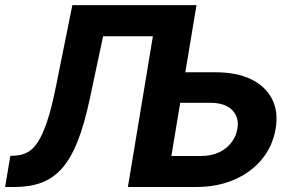

<svg xmlns="http://www.w3.org/2000/svg" viewBox="-35 -748 1151 768"><path d="M-14.6 0 6.3 -124.5 25.4 -125.5Q51.8 -127 74.2 -138.4Q96.7 -149.9 116.2 -179.4Q135.7 -209 153.8 -263.2Q171.9 -317.4 189 -403.3L254.4 -727.5H637.7L616.2 -603H377.4L323.7 -350.6Q302.2 -250 275.4 -182.4Q248.5 -114.7 213.1 -74.7Q177.7 -34.7 130.9 -17.3Q84 0 23.4 0ZM650.9 -459H825.2Q911.6 -459 969.5 -430.9Q1027.3 -402.8 1053.2 -352.1Q1079.1 -301.3 1067.4 -232.4Q1055.7 -163.6 1012.9 -111.3Q970.2 -59.1 902.6 -29.5Q835 0 748.5 0H476.6L597.2 -727.5H751L650.4 -124H769Q810.5 -124 841.6 -138.9Q872.6 -153.8 891.4 -179Q910.2 -204.1 914.6 -233.9Q922.4 -277.3 894.3 -307.1Q866.2 -336.9 804.2 -336.9H630.9Z"/></svg>

Font: Inter Tight
Style: Bold Italic
Weight: 700
Italic angle: -9.39999°
Designer: Rasmus Andersson
Foundry: rsms
Version: Version 3.004